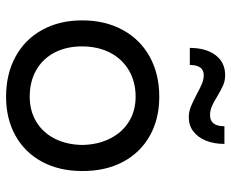

<svg xmlns="http://www.w3.org/2000/svg" viewBox="-84 -658 754 626"><g transform="rotate(90 293.0 -345.0)"><path d="M46.4 -235.8Q46.4 -310.5 77.4 -367.7Q108.4 -424.8 164.8 -456.1Q221.2 -487.3 295.4 -487.3Q368.2 -487.3 423.3 -456.1Q478.5 -424.8 508.3 -367.9Q538.1 -311 537.6 -235.8Q537.6 -161.6 507.6 -105.5Q477.5 -49.3 422.6 -18.6Q367.7 12.2 295.4 12.2Q221.2 12.2 164.8 -18.6Q108.4 -49.3 77.4 -105.7Q46.4 -162.1 46.4 -235.8ZM452.6 -235.8Q451.7 -287.6 431.6 -327.1Q411.6 -366.7 376.5 -388.4Q341.3 -410.2 295.4 -410.2Q246.6 -410.2 209.2 -388.2Q171.9 -366.2 151.6 -326.7Q131.3 -287.1 131.3 -234.9Q131.3 -184.1 151.6 -145.5Q171.9 -106.9 209 -85.9Q246.1 -64.9 295.4 -64.9Q341.3 -64.9 376.7 -86.2Q412.1 -107.4 431.9 -146.2Q451.7 -185.1 452.6 -235.8ZM286.6 -609.9Q266.1 -621.1 252.2 -626.7Q238.3 -632.3 225.1 -632.3Q191.9 -632.3 191.9 -586.9H136.2Q136.2 -639.6 159.9 -670.9Q183.6 -702.1 225.1 -702.1Q242.7 -702.1 257.3 -695.8Q272 -689.5 293.5 -676.8Q313 -664.6 326.7 -658.7Q340.3 -652.8 355.5 -652.8Q391.6 -652.8 391.6 -699.7H449.2Q449.2 -665.5 438.5 -639.2Q427.7 -612.8 408.2 -598.1Q388.7 -583.5 362.3 -583.5Q344.7 -583.5 328.1 -590.1Q311.5 -596.7 286.6 -609.9Z"/></g></svg>

Font: Selawik
Style: Regular
Weight: 400
Designer: Aaron Bell
Foundry: Microsoft Corporation
Version: Version 1.01